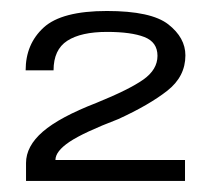

<svg xmlns="http://www.w3.org/2000/svg" viewBox="-20 -701 383 346"><path d="M26.9 -375H313.4V-412.7H79.9Q79.9 -428.3 105.1 -445.3Q130.4 -462.3 193.2 -486.4Q248.9 -511.9 281.5 -537.5Q314.1 -563.1 314.1 -601.2Q314.1 -633 283.3 -657.1Q252.5 -681.2 172.6 -681.2Q91.4 -681.2 58.8 -651.5Q26.2 -621.7 26.2 -574.2H76.5Q76.5 -611.5 101.2 -627.5Q125.9 -643.5 172.8 -643.5Q216.5 -643.5 240.1 -634.3Q263.8 -625.1 263.8 -600.4Q263.8 -575.6 238.3 -557.6Q212.8 -539.6 153.7 -515.6Q87.6 -490 57.2 -463.8Q26.9 -437.5 26.9 -407.2Z"/></svg>

Font: Anybody Thin
Style: Regular
Weight: 100
Designer: Tyler Finck
Foundry: Etcetera Type Company
Version: Version 1.114;gftools[0.9.25]